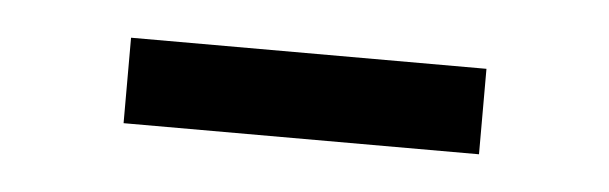

<svg xmlns="http://www.w3.org/2000/svg" viewBox="-24 -698 447 141"><g transform="rotate(5 200.0 -627.5)"><path d="M69 -596V-659H331V-596Z"/></g></svg>

Font: Source Serif Pro
Style: Regular
Weight: 400
Designer: Frank Grießhammer
Foundry: Adobe Systems Incorporated
Version: Version 2.000;PS 1.000;hotconv 16.6.51;makeotf.lib2.5.65220